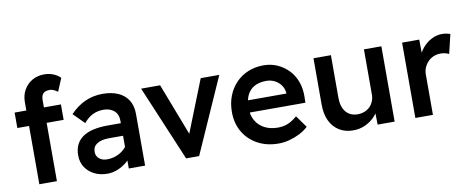

<svg xmlns="http://www.w3.org/2000/svg" viewBox="-65 -1027 3230 1323"><g transform="rotate(-10 1550.5 -365.0)"><path d="M121 0V-575Q121 -622 142 -659.5Q163 -697 200 -718.5Q237 -740 285 -740Q319 -740 348.5 -728Q378 -716 397 -696L359 -605Q346 -615 331.5 -621.5Q317 -628 304 -628Q284 -628 270.5 -621.5Q257 -615 250.5 -602Q244 -589 244 -570V0H182Q165 0 149.5 0Q134 0 121 0ZM39 -408V-516H363V-408Z M747 0V-337Q747 -380 718.5 -404.5Q690 -429 645 -429Q603 -429 569 -412.5Q535 -396 506 -360L430 -436Q477 -486 534 -512Q591 -538 657 -538Q720 -538 765.5 -518Q811 -498 836 -458.5Q861 -419 861 -362V0ZM597 10Q546 10 506 -10Q466 -30 442.5 -65.5Q419 -101 419 -149Q419 -191 434 -222.5Q449 -254 478.5 -275Q508 -296 552.5 -306.5Q597 -317 655 -317H806L797 -229H648Q621 -229 600 -224Q579 -219 564 -209Q549 -199 542 -185.5Q535 -172 535 -153Q535 -133 545 -118.5Q555 -104 572 -96Q589 -88 612 -88Q645 -88 674.5 -99Q704 -110 727 -130Q750 -150 763 -175L788 -107Q767 -72 736.5 -46Q706 -20 670.5 -5Q635 10 597 10Z M1148 0 926 -527H1059L1210 -134L1184 -126L1343 -527H1473L1239 0Z M1795 10Q1712 10 1648.5 -24.5Q1585 -59 1549.5 -119.5Q1514 -180 1514 -259Q1514 -321 1534 -372Q1554 -423 1590 -460.5Q1626 -498 1675.5 -518.5Q1725 -539 1783 -539Q1836 -539 1880.5 -519Q1925 -499 1958 -464.5Q1991 -430 2008.5 -382.5Q2026 -335 2025 -279L2024 -235H1598L1574 -320H1921L1906 -303V-326Q1903 -356 1886 -379.5Q1869 -403 1842.5 -416.5Q1816 -430 1784 -430Q1735 -430 1701 -411.5Q1667 -393 1649.5 -357Q1632 -321 1632 -268Q1632 -217 1653.5 -179Q1675 -141 1715 -120Q1755 -99 1808 -99Q1845 -99 1876.5 -111Q1908 -123 1944 -154L2004 -70Q1977 -45 1942.5 -27.5Q1908 -10 1870 0Q1832 10 1795 10Z M2317 10Q2260 10 2218.5 -16Q2177 -42 2154.5 -89Q2132 -136 2132 -202V-527H2254V-228Q2254 -166 2283.5 -130Q2313 -94 2366 -94Q2392 -94 2413.5 -102.5Q2435 -111 2451 -126.5Q2467 -142 2476 -164Q2485 -186 2485 -211V-527H2607V0H2488L2486 -110L2508 -122Q2496 -85 2467.5 -55Q2439 -25 2400 -7.5Q2361 10 2317 10Z M2752 0V-527H2872L2874 -359L2858 -397Q2869 -437 2896 -469Q2923 -501 2958.5 -519.5Q2994 -538 3032 -538Q3049 -538 3064.5 -535Q3080 -532 3090 -528L3058 -394Q3046 -400 3030.5 -403.5Q3015 -407 2999 -407Q2973 -407 2950.5 -397.5Q2928 -388 2911.5 -371Q2895 -354 2885 -331.5Q2875 -309 2875 -282V0Z"/></g></svg>

Font: Readex Pro Medium
Style: Regular
Weight: 500
Designer: Bonnie Shaver-Troup, Thomas Jockin
Foundry: Lexend
Version: Version 1.204